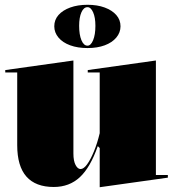

<svg xmlns="http://www.w3.org/2000/svg" viewBox="-20 -768 732 803"><path d="M205 14Q129 14 90.5 -29.5Q52 -73 52 -161V-465H2V-475L287 -515V-126Q287 -95 296 -78Q305 -61 317 -61Q330 -61 344.5 -81Q359 -101 373 -135Q387 -169 397 -211V-465H347V-475L632 -515V-36H682V-25L397 15V-149L389 -157Q358 -68 314 -27Q270 14 205 14ZM346 -748Q387 -748 418 -736.5Q449 -725 466.5 -705Q484 -685 484 -658Q484 -632 466.5 -611Q449 -590 418 -578.5Q387 -567 346 -567Q305 -567 273.5 -578.5Q242 -590 224.5 -611Q207 -632 207 -658Q207 -685 224.5 -705Q242 -725 273.5 -736.5Q305 -748 346 -748ZM346 -738Q330 -738 320.5 -716.5Q311 -695 311 -660Q311 -623 320.5 -600Q330 -577 346 -577Q360 -577 369.5 -600Q379 -623 379 -660Q379 -695 369.5 -716.5Q360 -738 346 -738Z"/></svg>

Font: Kalnia
Style: Bold
Weight: 700
Designer: Frida Medrano
Foundry: Frida Medrano
Version: Version 1.105